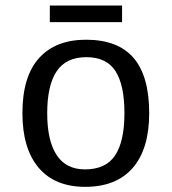

<svg xmlns="http://www.w3.org/2000/svg" viewBox="-20 -686 640 715"><path d="M535.6 -264.6Q535.6 -131.3 474.4 -60.8Q413.1 9.8 297.4 9.8Q184.1 9.8 123.8 -61.5Q63.5 -132.8 63.5 -264.6Q63.5 -400.9 125.2 -469.5Q187 -538.1 300.3 -538.1Q419.4 -538.1 477.5 -470.2Q535.6 -402.3 535.6 -264.6ZM443.4 -264.6Q443.4 -369.6 409.9 -421.4Q376.5 -473.1 301.8 -473.1Q226.1 -473.1 190.9 -420.4Q155.8 -367.7 155.8 -264.6Q155.8 -162.1 190.9 -108.6Q226.1 -55.2 296.4 -55.2Q374 -55.2 408.7 -107.4Q443.4 -159.7 443.4 -264.6ZM434.6 -603.5H165.5V-665.5H434.6Z"/></svg>

Font: Cousine
Style: Regular
Weight: 400
Monospace: yes
Designer: Steve Matteson
Foundry: Monotype Imaging Inc.
Version: Version 1.21